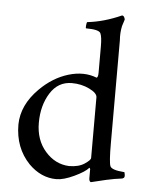

<svg xmlns="http://www.w3.org/2000/svg" viewBox="-45 -564 505 637"><g transform="rotate(5 207.0 -245.0)"><path d="M81 -255Q124 -298 175.5 -313.5Q227 -329 270 -312Q275 -314 275 -329V-416Q275 -448 269.5 -460Q264 -472 221 -472Q219 -472 220 -482Q221 -492 223 -493Q278 -499 336 -525Q341 -525 343.5 -520Q346 -515 346 -512L339 -490Q334 -467 336 -442V-100Q336 -35 341.5 -23Q347 -11 387 -8Q389 -8 389.5 -7Q390 -6 391 1Q392 8 389 11Q386 14 379.5 14.5Q373 15 358.5 17.5Q344 20 331 23Q318 26 306 29L281 35Q275 33 275 22V-8Q273 -13 272 -12Q260 2 225 18.5Q190 35 166 35Q115 35 74 -6Q25 -57 25 -135Q26 -200 81 -255ZM190 -287Q144 -287 118 -245.5Q92 -204 92 -146.5Q92 -89 125 -51.5Q158 -14 204 -12Q236 -12 255.5 -25Q275 -38 275 -45V-247Q275 -261 248.5 -274Q222 -287 190 -287Z"/></g></svg>

Font: AMoshref-Naskh
Style: Naskh
Weight: 500
Version: Version 0.001